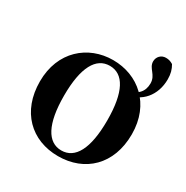

<svg xmlns="http://www.w3.org/2000/svg" viewBox="-164 -832 951 984"><g transform="rotate(30 311.5 -340.5)"><path d="M311 16.2C468.7 16.2 583.4 -90.2 583.4 -269.8C583.4 -449.1 459 -551.9 311 -551.9C163.7 -551.9 39.6 -447.6 39.6 -269.8C39.6 -92.4 152.5 16.2 311 16.2ZM311 -17.5C230.3 -17.5 183.2 -100.3 183.2 -268.1C183.2 -436.6 230.3 -518 311 -518C392.2 -518 438.7 -436.6 438.7 -268.1C438.7 -100.3 392.2 -17.5 311 -17.5ZM452.4 -432.3C542.6 -439.3 601.9 -511 601.9 -605.9C601.9 -637.7 595.3 -661.7 581.6 -684.9C566.8 -693.8 555.4 -697.3 539.1 -697.3C510.9 -697.3 490.8 -675.3 490.8 -648.6C490.8 -607 535.9 -595.1 535.9 -543.6C535.9 -494.3 507.1 -462.3 452.4 -454.8Z"/></g></svg>

Font: Source Han Serif TW VF
Style: Regular
Weight: 250
Designer: Ryoko NISHIZUKA 西塚涼子 (kana & ideographs); Frank Grießhammer (Latin, Greek & Cyrillic); Wenlong ZHANG 张文龙 (bopomofo); San
Foundry: Adobe
Version: Version 2.002;hotconv 1.1.0;makeotfexe 2.6.0